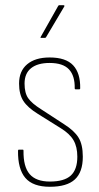

<svg xmlns="http://www.w3.org/2000/svg" viewBox="-20 -707 379 735"><path d="M171 8Q106 8 77 -26Q48 -60 49 -130Q49 -134 52 -134H68Q70 -134 70 -130Q69 -69 93.5 -40.5Q118 -12 171 -12Q226 -12 251 -35Q276 -58 276 -107Q276 -145 261.5 -170Q247 -195 213 -216L125 -271Q86 -295 69.5 -320.5Q53 -346 53 -387Q53 -435 84 -461Q115 -487 170 -487Q232 -487 260 -457Q288 -427 287 -369Q287 -365 283 -365H269Q268 -365 267 -366Q266 -367 266 -369Q267 -417 244 -441.5Q221 -466 170 -466Q124 -466 99 -446Q74 -426 74 -387Q74 -351 88 -331Q102 -311 137 -289L226 -231Q264 -207 280.5 -180.5Q297 -154 297 -107Q297 -48 266.5 -20Q236 8 171 8ZM138 -562Q133 -562 136 -566L202 -683Q204 -687 206 -687H223Q226 -687 226.5 -685.5Q227 -684 226 -682L156 -564Q155 -562 151 -562Z"/></svg>

Font: Sofia Sans Condensed Thin
Style: Regular
Weight: 250
Version: Version 4.100